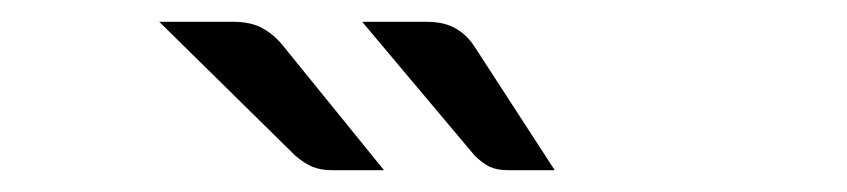

<svg xmlns="http://www.w3.org/2000/svg" viewBox="-20 -929 776 176"><path d="M371 -909Q387 -909 397.2 -903.2Q407.5 -897.5 414.5 -887L488.5 -773H445.5Q435.5 -773 428.8 -776.2Q422 -779.5 415 -786.5L312 -909ZM194 -909Q210 -909 220.5 -903.2Q231 -897.5 239.5 -887L332 -773H284Q274 -773 266.2 -776.2Q258.5 -779.5 250.5 -786.5L126 -909Z"/></svg>

Font: Lato
Style: Regular
Weight: 400
Designer: Lukasz Dziedzic with Adam Twardoch and Botio Nikoltchev
Foundry: tyPoland Lukasz Dziedzic
Version: Version 2.015; 2015-08-06; http://www.latofonts.com/